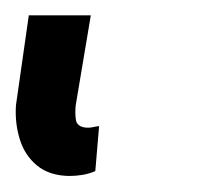

<svg xmlns="http://www.w3.org/2000/svg" viewBox="-46 29 274 248"><path d="M-8.8 48.8H71.3L51.8 165Q50.8 174.8 52 183.6Q53.2 192.4 64.5 193.8Q68.8 194.3 73.2 193.4Q77.6 192.4 82 191.9L77.1 250Q69.3 253.4 60.5 254.9Q51.8 256.3 43.5 256.3Q17.6 255.9 1.7 242.7Q-14.2 229.5 -20.5 208.7Q-26.9 188 -25.4 165Z"/></svg>

Font: Roboto Condensed
Style: Bold Italic
Weight: 700
Italic angle: -12°
Designer: Christian Robertson
Foundry: Google
Version: Version 3.0